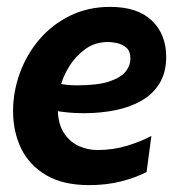

<svg xmlns="http://www.w3.org/2000/svg" viewBox="-20 -528 528 558"><path d="M239 10Q163 10 114 -19Q65 -48 41.5 -96.5Q18 -145 18 -205Q18 -262 38 -316.5Q58 -371 95 -414Q132 -457 184 -482.5Q236 -508 300 -508Q380 -508 421.5 -468Q463 -428 463 -363Q463 -317 443.5 -285.5Q424 -254 390.5 -235Q357 -216 314 -207.5Q271 -199 224 -199Q199 -199 178.5 -201Q158 -203 148 -205Q150 -164 167.5 -139Q185 -114 210.5 -103Q236 -92 263 -92Q308 -92 348 -104Q388 -116 420 -133L406 -28Q375 -12 332.5 -1Q290 10 239 10ZM204 -280Q265 -280 298.5 -291.5Q332 -303 345.5 -320.5Q359 -338 359 -357Q359 -380 346.5 -390Q334 -400 319 -403Q304 -406 295 -406Q256 -406 227.5 -385Q199 -364 181.5 -335.5Q164 -307 158 -284Q167 -282 178.5 -281Q190 -280 204 -280Z"/></svg>

Font: Cabin VF Beta
Style: Italic
Weight: 400
Italic angle: -7°
Designer: Pablo Impallari
Foundry: Pablo Impallari. http://www.impallari.com Igino Marini. http://www.ikern.com
Version: Version 2.300